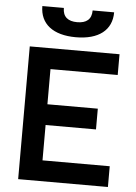

<svg xmlns="http://www.w3.org/2000/svg" viewBox="-60 -953 706 999"><g transform="rotate(5 293.0 -454.0)"><path d="M73.2 0H542V-108.4H190.9V-293H454.1V-401.4H190.9V-585H542V-693.4H73.2ZM307.6 -761.7C426.8 -761.7 495.1 -814.9 495.1 -908.2H382.8C382.8 -861.3 355.5 -840.3 307.6 -840.3C260.3 -840.3 232.4 -861.3 232.4 -908.2H120.1C120.1 -814.9 188.5 -761.7 307.6 -761.7Z"/></g></svg>

Font: Cascadia Mono SemiBold
Style: Regular
Weight: 600
Monospace: yes
Designer: Aaron Bell
Foundry: Saja Typeworks
Version: Version 2404.023